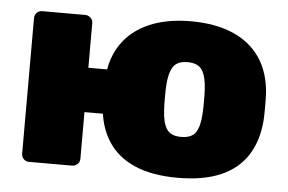

<svg xmlns="http://www.w3.org/2000/svg" viewBox="-43 -590 991 660"><g transform="rotate(5 452.0 -260.0)"><path d="M431 -187H253V-26Q253 -15 245 -7.5Q237 0 226 0H78Q67 0 59.5 -7.5Q52 -15 52 -26V-494Q52 -505 59.5 -512.5Q67 -520 78 -520H226Q237 -520 245 -512.5Q253 -505 253 -494V-340H431ZM591 10Q503 10 443 -16Q383 -42 350.5 -92.5Q318 -143 314 -214Q313 -235 313 -260Q313 -285 314 -306Q318 -378 352.5 -428Q387 -478 447.5 -504Q508 -530 591 -530Q675 -530 735.5 -504Q796 -478 830 -428Q864 -378 869 -306Q870 -285 870 -260Q870 -235 869 -214Q864 -143 832 -92.5Q800 -42 740 -16Q680 10 591 10ZM591 -131Q628 -131 642 -153Q656 -175 658 -219Q659 -234 659 -260Q659 -286 658 -301Q656 -344 642 -366.5Q628 -389 591 -389Q555 -389 541 -366.5Q527 -344 525 -301Q524 -286 524 -260Q524 -234 525 -219Q527 -175 541 -153Q555 -131 591 -131Z"/></g></svg>

Font: Rubik ExtraBold
Style: Regular
Weight: 800
Designer: Hubert and Fischer
Foundry: Hubert and Fischer
Version: Version 2.300;gftools[0.9.30]